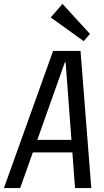

<svg xmlns="http://www.w3.org/2000/svg" viewBox="-50 -960 532 980"><path d="M221 -700H361L416 0H333L285 -642H281L53 0H-30ZM110 -246H345L336 -182H101ZM409 -787 377 -750 209 -871 269 -940Z"/></svg>

Font: Pathway Extreme Condensed
Style: Italic
Weight: 400
Width: 3
Italic angle: -8°
Version: Version 1.001;gftools[0.9.26]